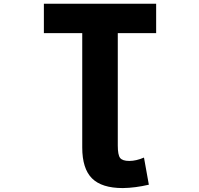

<svg xmlns="http://www.w3.org/2000/svg" viewBox="-20 -752 1040 1002"><path d="M409.2 -579.1H209V-732.4H794.9V-579.1H594.7V7.8Q594.7 56.6 606.9 72.3Q619.1 87.9 654.8 87.9Q690.4 87.9 731.4 70.3L756.8 211.9Q685.5 228.5 621.1 229.5Q510.7 229.5 460 178.7Q409.2 127.9 409.2 17.6Z"/></svg>

Font: Gen Shin Gothic Monospace Heavy
Style: Bold
Weight: 800
Designer: [Source Han Sans]
Ryoko NISHIZUKA  (kana & ideographs); Paul D. Hunt (Latin, Greek & Cyrillic); Wenlong ZHANG  (bopomofo
Version: Version 1.002.20150607